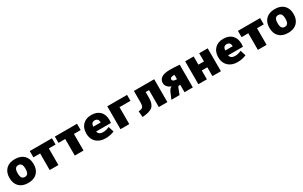

<svg xmlns="http://www.w3.org/2000/svg" viewBox="274 -2149 5964 3778"><g transform="rotate(-30 3256.0 -260.0)"><path d="M100 -458Q172 -530 303 -530Q434 -530 506 -458Q578 -386 578 -260Q578 -134 506 -62Q434 10 303 10Q172 10 100 -62Q28 -134 28 -260Q28 -386 100 -458ZM236 -157Q258 -126 303 -126Q348 -126 370 -157Q392 -188 392 -260Q392 -332 370 -363Q348 -394 303 -394Q258 -394 236 -363Q214 -332 214 -260Q214 -188 236 -157Z M1143 -520V-377H990V0H792V-377H639V-520Z M1713 -520V-377H1560V0H1362V-377H1209V-520Z M1960 -310H2129Q2129 -405 2044 -405Q1967 -405 1960 -310ZM1962 -200Q1979 -120 2076 -120Q2151 -120 2219 -155L2259 -30Q2167 10 2059 10Q1930 10 1852 -63Q1774 -136 1774 -260Q1774 -385 1845.5 -457.5Q1917 -530 2039 -530Q2164 -530 2234 -459.5Q2304 -389 2304 -260Q2304 -233 2299 -200Z M2600 0H2400V-520H2850V-385H2600Z M3466 0H3271V-385H3195V-255Q3195 -117 3130 -58.5Q3065 0 2896 10L2886 -125Q2960 -130 2982.5 -157Q3005 -184 3005 -275V-520H3466Z M3855 -394Q3851 -394 3844 -394.5Q3837 -395 3834 -395Q3754 -395 3754 -348Q3754 -326 3775.5 -311.5Q3797 -297 3834 -297H3855ZM3855 -169H3843Q3820 -169 3811 -163Q3802 -157 3794 -135L3742 0H3557L3617 -142Q3644 -206 3691 -227V-229Q3639 -246 3606.5 -284Q3574 -322 3574 -367Q3574 -527 3826 -527Q3940 -527 4044 -516V0H3855Z M4363 -201V0H4170V-520H4363V-333H4489V-520H4682V0H4489V-201Z M4959 -310H5128Q5128 -405 5043 -405Q4966 -405 4959 -310ZM4961 -200Q4978 -120 5075 -120Q5150 -120 5218 -155L5258 -30Q5166 10 5058 10Q4929 10 4851 -63Q4773 -136 4773 -260Q4773 -385 4844.5 -457.5Q4916 -530 5038 -530Q5163 -530 5233 -459.5Q5303 -389 5303 -260Q5303 -233 5298 -200Z M5873 -520V-377H5720V0H5522V-377H5369V-520Z M6006 -458Q6078 -530 6209 -530Q6340 -530 6412 -458Q6484 -386 6484 -260Q6484 -134 6412 -62Q6340 10 6209 10Q6078 10 6006 -62Q5934 -134 5934 -260Q5934 -386 6006 -458ZM6142 -157Q6164 -126 6209 -126Q6254 -126 6276 -157Q6298 -188 6298 -260Q6298 -332 6276 -363Q6254 -394 6209 -394Q6164 -394 6142 -363Q6120 -332 6120 -260Q6120 -188 6142 -157Z"/></g></svg>

Font: Mplus 1p Black
Style: Regular
Weight: 900
Version: Version 1.061